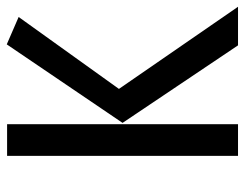

<svg xmlns="http://www.w3.org/2000/svg" viewBox="-100 -642 741 582"><g transform="rotate(-90 271.0 -350.5)"><path d="M186 -700V0H90V-700ZM428 -701 511 -665 293 -361 542 0H425L190 -350Z"/></g></svg>

Font: Magra
Style: Regular
Weight: 400
Designer: Viviana Monsalve
Foundry: Viviana Monsalve
Version: Version 1.001